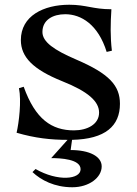

<svg xmlns="http://www.w3.org/2000/svg" viewBox="-20 -580 576 810"><path d="M80 -214 60 -208C71 -154 60 -63 50 -20C129 3 195 10 265 10L196 87C235 87 320 91 320 134C320 177 224 187 130 133L117 146C153 180 210 210 285 210C356 210 409 169 409 122C409 80 358 53 278 53L284 10C425 7 486 -49 486 -142C486 -219 441 -269 301 -329C208 -369 159 -403 159 -445C159 -496 203 -520 255 -520C322 -520 394 -477 430 -361L452 -366C445 -426 446 -480 450 -541C372 -541 344 -560 272 -560C164 -560 68 -513 68 -411C68 -339 120 -287 241 -238C352 -194 398 -152 398 -105C398 -56 349 -30 292 -30C198 -30 129 -77 80 -214Z"/></svg>

Font: Basteleur Moonlight
Style: Regular
Weight: 300
Designer: Keussel
Foundry: Keussel Studio
Version: Version 1.300;Glyphs 3.2 (3192)